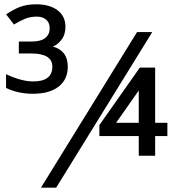

<svg xmlns="http://www.w3.org/2000/svg" viewBox="-20 -861 820 881"><path d="M280.3 -737.8Q280.3 -701.2 261.2 -677.5Q242.2 -653.8 222.2 -647.5Q291 -628.9 291 -554.7Q291 -496.6 249 -463.6Q207 -430.7 130.9 -430.7Q63 -430.7 7.8 -457.5V-520.5Q79.1 -487.3 132.3 -487.3Q220.2 -487.3 220.2 -555.2Q220.2 -615.7 123 -615.7H66.4V-670.4H124.5Q167.5 -670.4 187.7 -686.8Q208 -703.1 208 -731.4Q208 -756.8 191.9 -770.8Q175.8 -784.7 148.4 -784.7Q120.1 -784.7 96.4 -775.4Q72.8 -766.1 43.9 -748.5L8.3 -794.9Q39.6 -816.9 71.3 -829.1Q103 -841.3 146 -841.3Q207.5 -841.3 243.9 -814Q280.3 -786.6 280.3 -737.8ZM678.7 -713.9 237.8 0H168L608.9 -713.9ZM748 -236.8H691.9V-146.5H616.7V-236.8H436V-287.1L621.6 -550.8H691.9V-297.4H748ZM616.7 -297.4V-445.8L512.7 -297.4Z"/></svg>

Font: XL-Viking
Style: Regular
Weight: 400
Foundry: Ascender Corporation
Version: Version 1.10 March 23, 2015